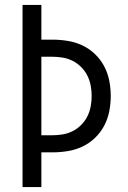

<svg xmlns="http://www.w3.org/2000/svg" viewBox="-20 -755 515 775"><path d="M71 0V-735H147V-595H191Q222 -595 253 -590Q284 -585 312 -572Q340 -559 363 -537Q386 -515 400.5 -487.5Q415 -460 421 -429.5Q427 -399 427 -368Q427 -336 421 -305.5Q415 -275 400.5 -247.5Q386 -220 363 -198Q340 -176 312 -163Q284 -150 253 -145Q222 -140 191 -140H147V0ZM147 -209H191Q212 -209 233 -212.5Q254 -216 273 -225.5Q292 -235 307.5 -250.5Q323 -266 332.5 -285Q342 -304 346 -325Q350 -346 350 -368Q350 -389 346 -410Q342 -431 332.5 -450Q323 -469 307.5 -484.5Q292 -500 273 -509.5Q254 -519 233 -522.5Q212 -526 191 -526H147Z"/></svg>

Font: Iosevka QP
Style: Regular
Weight: 400
Designer: Belleve Invis
Foundry: Belleve Invis
Version: Version 20.0.0; ttfautohint (v1.8.4)